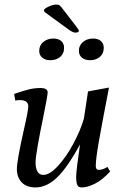

<svg xmlns="http://www.w3.org/2000/svg" viewBox="-20 -812 529 842"><path d="M54 -70Q54 -107 84 -240Q104 -327 104 -346Q104 -373 67 -373Q55 -373 47 -371L42 -400Q83 -414 107 -420Q131 -426 157 -426Q189 -426 189 -407Q189 -393 169 -295Q157 -238 146.5 -179.5Q136 -121 136 -99Q136 -75 144 -60Q152 -45 170 -45Q198 -45 234 -84Q270 -123 301.5 -181.5Q333 -240 348 -292L366 -411L458 -428Q426 -263 413 -188.5Q400 -114 400 -84Q400 -67 413 -67Q431 -67 451 -80L463 -60Q429 -23 396.5 -6.5Q364 10 338 10Q324 10 319 -1Q314 -12 314 -36Q314 -64 331 -179Q275 -76 229.5 -33Q184 10 136 10Q96 10 75 -12.5Q54 -35 54 -70ZM279 -684 180 -756Q172 -762 173 -768Q174 -774 193 -783Q212 -792 228 -792Q237 -792 241.5 -788.5Q246 -785 258 -769L312 -699Q327 -680 326 -676Q324 -669 310 -669Q299 -669 279 -684ZM152 -589Q152 -613 170 -628Q188 -643 214 -643Q236 -643 248.5 -632Q261 -621 261 -602Q261 -577 244 -562.5Q227 -548 200 -548Q179 -548 165.5 -559Q152 -570 152 -589ZM326 -589Q326 -613 344 -628Q362 -643 388 -643Q410 -643 422.5 -632Q435 -621 435 -602Q435 -577 418 -562.5Q401 -548 374 -548Q353 -548 339.5 -559Q326 -570 326 -589Z"/></svg>

Font: Unna
Style: Italic
Weight: 400
Italic angle: -8.05°
Designer: Jorge de Buen Unna
Foundry: Omnibus-Type
Version: Version 2.008